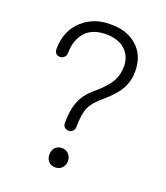

<svg xmlns="http://www.w3.org/2000/svg" viewBox="-139 -833 821 951"><g transform="rotate(20 271.0 -358.0)"><path d="M286.1 -738.3H275.4Q192.4 -738.3 133.8 -686.5Q69.3 -628.9 69.3 -532.2Q69.3 -516.6 78.1 -507.8Q86.9 -500 99.6 -501Q111.3 -501 120.1 -509.8Q129.9 -519.5 129.9 -533.2Q129.9 -587.9 155.3 -627.9Q192.4 -684.6 275.4 -684.6Q345.7 -684.6 381.8 -646.5Q412.1 -615.2 413.1 -565.4Q413.1 -521.5 394.5 -487.3Q373 -448.2 317.4 -401.4Q270.5 -363.3 252 -316.4Q233.4 -271.5 233.4 -202.1Q233.4 -188.5 242.2 -179.7Q251 -171.9 263.7 -171.9Q275.4 -171.9 284.2 -179.7Q293.9 -188.5 293.9 -202.1Q293.9 -270.5 310.5 -307.6Q327.1 -342.8 375 -381.8Q427.7 -426.8 451.2 -468.8Q473.6 -509.8 473.6 -560.5Q473.6 -646.5 417 -694.3Q366.2 -738.3 286.1 -738.3ZM263.7 -80.1Q239.3 -80.1 226.6 -64.5Q214.8 -49.8 214.8 -28.3Q214.8 -7.8 226.6 5.9Q239.3 21.5 263.7 21.5Q286.1 21.5 299.8 5.9Q312.5 -8.8 312.5 -28.3Q312.5 -49.8 299.8 -64.5Q286.1 -80.1 263.7 -80.1Z"/></g></svg>

Font: Gulim
Style: Regular
Weight: 400
Version: Version 2.21